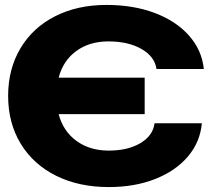

<svg xmlns="http://www.w3.org/2000/svg" viewBox="-20 -746 860 779"><path d="M421 13Q300 13 207.5 -33Q115 -79 64 -163Q13 -247 13 -357Q13 -466 63 -550Q113 -634 203.5 -680Q294 -726 412 -726Q521 -726 607.5 -693.5Q694 -661 746.5 -602Q799 -543 807 -466H615Q608 -516 554.5 -547Q501 -578 420 -578Q343 -578 289.5 -539Q236 -500 218 -431H567V-283H218Q236 -214 290 -174.5Q344 -135 421 -135Q499 -135 550 -165.5Q601 -196 607 -246H799Q792 -169 742 -110.5Q692 -52 609 -19.5Q526 13 421 13Z"/></svg>

Font: Non Bureau Extended
Style: Bold
Weight: 700
Width: 7
Designer: Jona Saucedo
Foundry: Non Foundry
Version: Version 1.000; ttfautohint (v1.8.4)